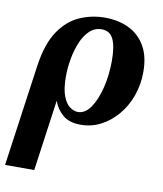

<svg xmlns="http://www.w3.org/2000/svg" viewBox="-93 -557 741 875"><g transform="rotate(10 277.5 -120.0)"><path d="M322 -490Q384 -490 432.5 -467Q481 -444 509 -396.5Q537 -349 537 -277Q537 -218 518.5 -166Q500 -114 466.5 -74.5Q433 -35 390 -12.5Q347 10 297 10Q244 10 214 -15.5Q184 -41 171 -79L125 250H-10L56 -219Q71 -324 111 -383Q151 -442 206.5 -466Q262 -490 322 -490ZM274 -45Q308 -45 333 -81.5Q358 -118 372.5 -176.5Q387 -235 387 -302Q387 -368 371 -401.5Q355 -435 317 -435Q285 -435 261.5 -413Q238 -391 223 -355Q208 -319 200.5 -277Q193 -235 193 -195Q193 -137 206 -104Q219 -71 238 -58Q257 -45 274 -45Z"/></g></svg>

Font: Brygada 1918
Style: Italic
Weight: 400
Italic angle: -8°
Designer: Mateusz Machalski | Borys Kosmynka | Przemek Hoffer
Foundry: NIEPODLEGLA 2018
Version: Version 3.006